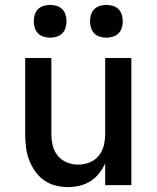

<svg xmlns="http://www.w3.org/2000/svg" viewBox="-20 -757 640 785"><path d="M257 8Q231 8 205 1Q179 -6 158 -21.5Q137 -37 122 -59Q107 -81 98 -106Q89 -131 86 -157.5Q83 -184 83 -210V-520H190V-210Q190 -186 195.5 -162.5Q201 -139 216 -120.5Q231 -102 253.5 -93Q276 -84 300 -84Q324 -84 346.5 -93Q369 -102 384 -120.5Q399 -139 404.5 -162.5Q410 -186 410 -210V-520H517V0H410V-89Q400 -67 385 -48Q370 -29 349.5 -16Q329 -3 305 2.5Q281 8 257 8ZM415 -603Q402 -603 388.5 -607Q375 -611 365.5 -620.5Q356 -630 352 -643.5Q348 -657 348 -670Q348 -683 352 -696.5Q356 -710 365.5 -719.5Q375 -729 388.5 -733Q402 -737 415 -737Q428 -737 441.5 -733Q455 -729 464.5 -719.5Q474 -710 478 -696.5Q482 -683 482 -670Q482 -657 478 -643.5Q474 -630 464.5 -620.5Q455 -611 441.5 -607Q428 -603 415 -603ZM185 -603Q172 -603 158.5 -607Q145 -611 135.5 -620.5Q126 -630 122 -643.5Q118 -657 118 -670Q118 -683 122 -696.5Q126 -710 135.5 -719.5Q145 -729 158.5 -733Q172 -737 185 -737Q198 -737 211.5 -733Q225 -729 234.5 -719.5Q244 -710 248 -696.5Q252 -683 252 -670Q252 -657 248 -643.5Q244 -630 234.5 -620.5Q225 -611 211.5 -607Q198 -603 185 -603Z"/></svg>

Font: Iosevka Aile Semibold
Style: Regular
Weight: 600
Designer: Belleve Invis
Foundry: Belleve Invis
Version: Version 31.1.0; ttfautohint (v1.8.4)